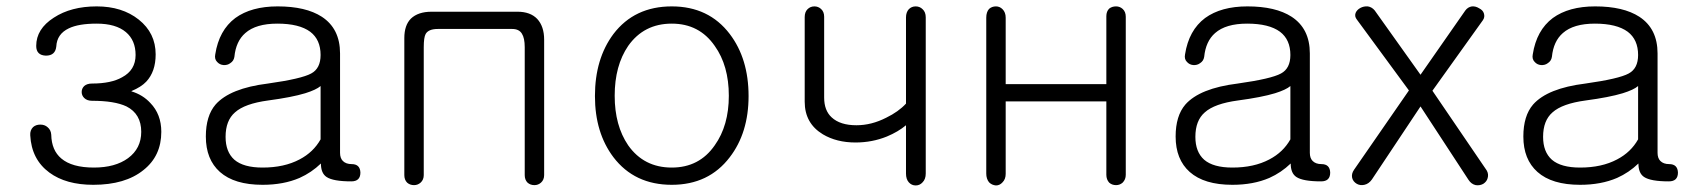

<svg xmlns="http://www.w3.org/2000/svg" viewBox="-20 -559 5289 598"><path d="M281.2 -539.1Q201.2 -539.1 147.5 -503.9Q92.8 -468.8 92.8 -416Q92.8 -386.7 123 -385.7Q152.3 -385.7 155.3 -414.1Q157.2 -453.1 194.3 -470.7Q224.6 -485.4 281.2 -485.4Q340.8 -485.4 372.1 -459Q402.3 -433.6 402.3 -387.7Q402.3 -340.8 360.4 -318.4Q326.2 -298.8 266.6 -298.8Q251 -298.8 242.2 -291Q234.4 -283.2 234.4 -272.5Q234.4 -261.7 242.2 -253.9Q251 -245.1 266.6 -245.1Q336.9 -245.1 374 -227.5Q419.9 -204.1 419.9 -148.4Q419.9 -96.7 378.9 -66.4Q338.9 -37.1 272.5 -37.1Q204.1 -37.1 170.9 -65.4Q140.6 -90.8 139.6 -139.6Q138.7 -154.3 127.9 -163.1Q119.1 -170.9 105.5 -170.9Q91.8 -170.9 83 -163.1Q73.2 -153.3 74.2 -137.7Q78.1 -62.5 133.8 -21.5Q185.5 16.6 270.5 16.6Q370.1 16.6 426.8 -29.3Q482.4 -73.2 482.4 -148.4Q482.4 -203.1 448.2 -238.3Q424.8 -263.7 389.6 -274.4V-275.4Q419.9 -288.1 435.5 -304.7Q464.8 -335.9 464.8 -389.6Q464.8 -456.1 412.1 -498Q360.4 -539.1 281.2 -539.1Z M978.5 -125Q956.1 -85 913.1 -62.5Q865.2 -37.1 797.9 -37.1Q738.3 -37.1 710 -61.5Q682.6 -85.9 682.6 -132.8Q682.6 -183.6 711.9 -209Q742.2 -236.3 815.4 -246.1Q888.7 -255.9 930.7 -268.6Q964.8 -279.3 978.5 -291ZM844.7 -539.1Q762.7 -539.1 712.9 -502.9Q662.1 -464.8 650.4 -389.6Q647.5 -375 656.2 -366.2Q664.1 -357.4 675.8 -356.4Q688.5 -355.5 697.3 -362.3Q708 -369.1 710 -381.8Q714.8 -430.7 744.1 -456.1Q777.3 -485.4 843.8 -485.4Q912.1 -485.4 946.3 -460Q978.5 -435.5 978.5 -387.7Q978.5 -345.7 949.2 -330.1Q918.9 -313.5 814.5 -298.8Q696.3 -284.2 651.4 -233.4Q621.1 -198.2 621.1 -133.8Q621.1 -62.5 665 -23.4Q710 16.6 797.9 16.6Q863.3 16.6 913.1 -4.9Q950.2 -21.5 979.5 -49.8Q979.5 -19.5 997.1 -7.8Q1017.6 5.9 1074.2 5.9Q1102.5 5.9 1102.5 -21.5Q1101.6 -47.9 1075.2 -47.9Q1057.6 -47.9 1047.9 -57.6Q1039.1 -66.4 1039.1 -83V-392.6Q1039.1 -469.7 982.4 -506.8Q932.6 -539.1 844.7 -539.1Z M1324.2 -522.5Q1282.2 -522.5 1259.8 -501Q1239.3 -480.5 1239.3 -440.4V-13.7Q1239.3 1 1248 9.8Q1256.8 17.6 1269.5 17.6Q1281.2 17.6 1290 9.8Q1299.8 1 1299.8 -13.7V-412.1Q1299.8 -442.4 1305.7 -453.1Q1314.5 -468.8 1343.8 -468.8H1575.2Q1596.7 -468.8 1605.5 -454.1Q1614.3 -440.4 1614.3 -412.1V-13.7Q1614.3 1 1623 9.8Q1631.8 17.6 1644.5 17.6Q1656.2 17.6 1665 9.8Q1674.8 1 1674.8 -13.7V-435.5Q1674.8 -476.6 1653.3 -500Q1631.8 -522.5 1591.8 -522.5Z M2072.3 -539.1Q1956.1 -539.1 1890.6 -453.1Q1833 -376 1833 -259.8Q1833 -145.5 1890.6 -69.3Q1956.1 16.6 2072.3 16.6Q2187.5 16.6 2252.9 -69.3Q2311.5 -145.5 2311.5 -259.8Q2311.5 -376 2252.9 -453.1Q2187.5 -539.1 2072.3 -539.1ZM2072.3 -485.4Q2158.2 -485.4 2206.1 -416Q2250 -354.5 2250 -260.7Q2250 -168 2206.1 -106.4Q2158.2 -37.1 2072.3 -37.1Q1985.4 -37.1 1936.5 -106.4Q1894.5 -168 1894.5 -260.7Q1894.5 -354.5 1936.5 -416Q1985.4 -485.4 2072.3 -485.4Z M2863.3 -18.6V-504.9Q2863.3 -521.5 2853.5 -530.3Q2844.7 -539.1 2832 -539.1Q2819.3 -539.1 2810.5 -530.3Q2801.8 -520.5 2801.8 -504.9V-236.3Q2778.3 -210.9 2740.2 -192.4Q2694.3 -168.9 2647.5 -168.9Q2596.7 -168.9 2570.3 -193.4Q2546.9 -214.8 2546.9 -254.9V-506.8Q2546.9 -522.5 2537.1 -531.2Q2528.3 -539.1 2516.6 -539.1Q2503.9 -539.1 2495.1 -530.3Q2486.3 -521.5 2486.3 -505.9V-242.2Q2486.3 -174.8 2543 -140.6Q2585.9 -115.2 2644.5 -115.2Q2696.3 -115.2 2742.2 -133.8Q2777.3 -148.4 2801.8 -168.9V-18.6Q2801.8 -1 2810.5 8.8Q2819.3 18.6 2832 18.6Q2844.7 18.6 2853.5 8.8Q2863.3 -1 2863.3 -18.6Z M3051.8 -503.9V-18.6Q3051.8 -2 3060.5 8.8Q3069.3 17.6 3082 18.6Q3093.8 18.6 3102.5 8.8Q3112.3 -1 3112.3 -17.6V-243.2H3425.8V-14.6Q3425.8 0 3434.6 9.8Q3443.4 17.6 3456.1 17.6Q3467.8 17.6 3476.6 9.8Q3486.3 0 3486.3 -14.6V-506.8Q3486.3 -522.5 3476.6 -531.2Q3467.8 -539.1 3456.1 -539.1Q3443.4 -539.1 3434.6 -532.2Q3425.8 -523.4 3425.8 -508.8V-296.9H3112.3V-503.9Q3112.3 -520.5 3102.5 -530.3Q3093.8 -539.1 3082 -539.1Q3069.3 -539.1 3060.5 -531.2Q3051.8 -521.5 3051.8 -503.9Z M3999 -125Q3976.6 -85 3933.6 -62.5Q3885.7 -37.1 3818.4 -37.1Q3758.8 -37.1 3730.5 -61.5Q3703.1 -85.9 3703.1 -132.8Q3703.1 -183.6 3732.4 -209Q3762.7 -236.3 3835.9 -246.1Q3909.2 -255.9 3951.2 -268.6Q3985.4 -279.3 3999 -291ZM3865.2 -539.1Q3783.2 -539.1 3733.4 -502.9Q3682.6 -464.8 3670.9 -389.6Q3668 -375 3676.8 -366.2Q3684.6 -357.4 3696.3 -356.4Q3709 -355.5 3717.8 -362.3Q3728.5 -369.1 3730.5 -381.8Q3735.4 -430.7 3764.6 -456.1Q3797.9 -485.4 3864.3 -485.4Q3932.6 -485.4 3966.8 -460Q3999 -435.5 3999 -387.7Q3999 -345.7 3969.7 -330.1Q3939.5 -313.5 3835 -298.8Q3716.8 -284.2 3671.9 -233.4Q3641.6 -198.2 3641.6 -133.8Q3641.6 -62.5 3685.5 -23.4Q3730.5 16.6 3818.4 16.6Q3883.8 16.6 3933.6 -4.9Q3970.7 -21.5 4000 -49.8Q4000 -19.5 4017.6 -7.8Q4038.1 5.9 4094.7 5.9Q4123 5.9 4123 -21.5Q4122.1 -47.9 4095.7 -47.9Q4078.1 -47.9 4068.4 -57.6Q4059.6 -66.4 4059.6 -83V-392.6Q4059.6 -469.7 4002.9 -506.8Q3953.1 -539.1 3865.2 -539.1Z M4206.1 -498 4368.2 -277.3 4197.3 -30.3Q4188.5 -17.6 4191.4 -4.9Q4194.3 6.8 4206.1 13.7Q4216.8 19.5 4229.5 16.6Q4243.2 13.7 4252.9 0L4404.3 -227.5L4553.7 1Q4562.5 14.6 4576.2 17.6Q4588.9 19.5 4599.6 13.7Q4610.4 6.8 4613.3 -3.9Q4617.2 -16.6 4610.4 -28.3L4441.4 -276.4L4598.6 -496.1Q4605.5 -505.9 4601.6 -517.6Q4598.6 -527.3 4586.9 -533.2Q4576.2 -540 4564.5 -539.1Q4551.8 -537.1 4543.9 -526.4L4404.3 -326.2L4261.7 -526.4Q4252.9 -537.1 4240.2 -539.1Q4227.5 -540 4216.8 -534.2Q4206.1 -528.3 4202.1 -518.6Q4198.2 -507.8 4206.1 -498Z M5082 -125Q5059.6 -85 5016.6 -62.5Q4968.8 -37.1 4901.4 -37.1Q4841.8 -37.1 4813.5 -61.5Q4786.1 -85.9 4786.1 -132.8Q4786.1 -183.6 4815.4 -209Q4845.7 -236.3 4918.9 -246.1Q4992.2 -255.9 5034.2 -268.6Q5068.4 -279.3 5082 -291ZM4948.2 -539.1Q4866.2 -539.1 4816.4 -502.9Q4765.6 -464.8 4753.9 -389.6Q4751 -375 4759.8 -366.2Q4767.6 -357.4 4779.3 -356.4Q4792 -355.5 4800.8 -362.3Q4811.5 -369.1 4813.5 -381.8Q4818.4 -430.7 4847.7 -456.1Q4880.9 -485.4 4947.3 -485.4Q5015.6 -485.4 5049.8 -460Q5082 -435.5 5082 -387.7Q5082 -345.7 5052.7 -330.1Q5022.5 -313.5 4918 -298.8Q4799.8 -284.2 4754.9 -233.4Q4724.6 -198.2 4724.6 -133.8Q4724.6 -62.5 4768.6 -23.4Q4813.5 16.6 4901.4 16.6Q4966.8 16.6 5016.6 -4.9Q5053.7 -21.5 5083 -49.8Q5083 -19.5 5100.6 -7.8Q5121.1 5.9 5177.7 5.9Q5206.1 5.9 5206.1 -21.5Q5205.1 -47.9 5178.7 -47.9Q5161.1 -47.9 5151.4 -57.6Q5142.6 -66.4 5142.6 -83V-392.6Q5142.6 -469.7 5085.9 -506.8Q5036.1 -539.1 4948.2 -539.1Z"/></svg>

Font: Gulim
Style: Regular
Weight: 400
Version: Version 2.21